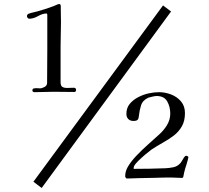

<svg xmlns="http://www.w3.org/2000/svg" viewBox="-20 -823 1040 954"><path d="M358 -376Q358 -366 348 -366Q323 -366 297 -366.5Q271 -367 245 -367Q222 -367 198.5 -366Q175 -365 152 -365Q141 -365 141 -374Q141 -382 147.5 -383.5Q154 -385 159 -385Q164 -385 169 -384.5Q174 -384 178 -384Q189 -384 201.5 -391Q214 -398 214 -411Q214 -452 214.5 -493Q215 -534 215 -575V-749Q215 -756 211 -756Q192 -756 169 -743Q146 -730 125 -730Q121 -730 117.5 -734Q114 -738 114 -742Q114 -752 123 -755Q133 -759 143.5 -761Q154 -763 164 -766Q205 -777 245 -792Q251 -794 260 -798.5Q269 -803 274 -803Q282 -803 282 -792Q282 -781 282 -776Q282 -760 282.5 -745Q283 -730 283 -714Q283 -683 282 -653Q281 -623 281 -592V-415Q281 -397 289.5 -391.5Q298 -386 314 -386Q322 -386 330.5 -386.5Q339 -387 347 -387Q358 -387 358 -376ZM830 -766 187 111 146 80 790 -796ZM916 -41Q916 -38 912.5 -26Q909 -14 905.5 -2Q902 10 900 15Q897 25 895 34.5Q893 44 891 54Q890 61 884 61Q871 61 857 60Q843 59 829 59Q791 59 752 60.5Q713 62 675 62Q659 62 643 63Q627 64 610 64Q608 64 605 60Q602 56 602 54Q602 29 614 8Q629 -19 657 -48.5Q685 -78 716 -105.5Q747 -133 770 -154Q793 -174 809.5 -201Q826 -228 826 -259Q826 -292 811 -319Q796 -346 758 -346Q751 -346 738 -343Q725 -340 718 -338Q689 -325 681 -300Q673 -275 670 -247Q669 -233 663.5 -227.5Q658 -222 643 -222Q627 -222 617.5 -231.5Q608 -241 608 -257Q608 -286 624 -306Q640 -326 665.5 -339.5Q691 -353 718.5 -359Q746 -365 770 -365Q801 -365 830.5 -353.5Q860 -342 879.5 -319Q899 -296 899 -261Q899 -222 883.5 -195Q868 -168 843 -149Q818 -130 789 -114Q760 -98 733 -80Q723 -73 704 -57Q685 -41 668 -24.5Q651 -8 646 3Q645 6 644.5 9Q644 12 644 15Q644 16 645 16Q724 16 802 13Q822 12 841.5 8Q861 4 875 -11Q879 -15 884 -24Q889 -33 894.5 -41Q900 -49 905 -49Q908 -49 912 -47Q916 -45 916 -41Z"/></svg>

Font: Kaisei HarunoUmi Medium
Style: Regular
Weight: 500
Designer: Font-Kai, 金井和夫
Foundry: KAZUO KANAI
Version: Version 5.003